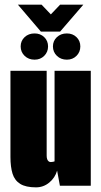

<svg xmlns="http://www.w3.org/2000/svg" viewBox="-20 -800 436 827"><path d="M135 7Q91 7 67 -8Q43 -23 34 -52Q25 -81 25 -124V-495H181V-130Q181 -121 183 -115Q185 -109 189 -105.5Q193 -102 198 -102Q201 -102 204 -102.5Q207 -103 210 -103.5Q213 -104 215 -105V-495H371V0H238L226 -65Q217 -34 192 -13.5Q167 7 135 7ZM129 -543Q103 -543 86 -559.5Q69 -576 69 -600Q69 -624 86 -640Q103 -656 129 -656Q154 -656 170.5 -640Q187 -624 187 -600Q187 -576 170.5 -559.5Q154 -543 129 -543ZM268 -543Q242 -543 225 -559.5Q208 -576 208 -600Q208 -624 225 -640Q242 -656 268 -656Q293 -656 309.5 -640Q326 -624 326 -600Q326 -576 309.5 -559.5Q293 -543 268 -543ZM156 -664 57 -780H159L199 -738L239 -780H339L239 -664Z"/></svg>

Font: Alumni Sans Black
Style: Regular
Weight: 900
Designer: Robert E. Leuschke
Foundry: Robert E. Leuschke
Version: Version 1.018